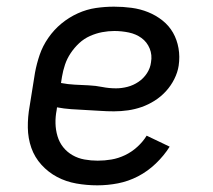

<svg xmlns="http://www.w3.org/2000/svg" viewBox="-20 -548 640 576"><path d="M272 8Q240 8 209 2.5Q178 -3 151.5 -17Q125 -31 104.5 -53.5Q84 -76 74 -104.5Q64 -133 63.5 -165Q63 -197 69 -230L85 -330Q90 -357 99 -383.5Q108 -410 125 -434.5Q142 -459 164.5 -477.5Q187 -496 213.5 -508Q240 -520 267.5 -524Q295 -528 322 -528Q349 -528 375 -524.5Q401 -521 424.5 -511.5Q448 -502 467.5 -486.5Q487 -471 499 -450Q511 -429 515.5 -403.5Q520 -378 516 -351Q513 -331 503 -311Q493 -291 478 -274.5Q463 -258 444 -246Q425 -234 405 -227Q385 -220 364 -217Q343 -214 322 -214Q301 -214 279.5 -215.5Q258 -217 236.5 -218Q215 -219 193.5 -220.5Q172 -222 151 -226L150 -218Q146 -198 146.5 -178Q147 -158 152.5 -139.5Q158 -121 169.5 -106.5Q181 -92 197.5 -82.5Q214 -73 233.5 -69.5Q253 -66 273 -66Q294 -66 314.5 -69.5Q335 -73 355 -82.5Q375 -92 392 -107.5Q409 -123 420 -141L489 -108Q472 -81 447.5 -57.5Q423 -34 394 -19Q365 -4 334 2Q303 8 272 8ZM328 -283Q345 -283 362.5 -287.5Q380 -292 395.5 -302.5Q411 -313 421 -328.5Q431 -344 433 -361Q437 -383 429 -402.5Q421 -422 404.5 -434Q388 -446 366.5 -450.5Q345 -455 323 -455Q305 -455 286.5 -451.5Q268 -448 250 -440Q232 -432 217.5 -418.5Q203 -405 192 -388.5Q181 -372 175 -354Q169 -336 166 -318L163 -299Q184 -295 204.5 -294Q225 -293 246 -292Q267 -291 287 -287Q307 -283 328 -283Z"/></svg>

Font: Iosevka Etoile
Style: Italic
Weight: 400
Italic angle: -9°
Designer: Belleve Invis
Foundry: Belleve Invis
Version: Version 22.1.2; ttfautohint (v1.8.4)